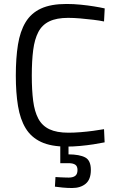

<svg xmlns="http://www.w3.org/2000/svg" viewBox="-20 -722 584 959"><path d="M312.4 10.2Q234.6 10.2 185 -13.1Q135.4 -36.4 108.1 -81.4Q80.8 -126.4 69.9 -192.6Q59 -258.8 59 -344.2Q59 -432.2 69.7 -498.9Q80.4 -565.6 107.8 -611Q135.2 -656.4 184.6 -679.3Q234 -702.2 312.4 -702.2Q347.8 -702.2 383.4 -698.6Q419 -695 449.9 -690Q480.8 -685 503 -680L499.6 -614.8Q477.8 -619.4 445.9 -623.3Q414 -627.2 380.8 -630Q347.6 -632.8 320.4 -632.8Q262.9 -632.8 226.6 -615.4Q190.3 -598 171.6 -562.2Q152.8 -526.3 145.8 -472.2Q138.8 -418 138.8 -344.2Q138.8 -271.6 145.7 -218.1Q152.6 -164.7 171.4 -129.3Q190.3 -93.9 226.7 -76.5Q263.1 -59.2 322 -59.2Q350.4 -59.2 382.6 -61.8Q414.8 -64.4 445.4 -68.5Q476 -72.6 499.6 -76.8L502.6 -11Q478.4 -6 446.6 -1.1Q414.8 3.8 380 7Q345.2 10.2 312.4 10.2ZM340.2 217.1Q316.6 217.1 292.5 214.8Q268.3 212.5 254.3 210.3L257.1 162.2Q263.5 162.8 276 163.4Q288.5 164 301.8 164.5Q315.1 165 323.1 165Q344.3 165 355.7 156.4Q367.1 147.8 367.1 127Q367.1 108 355.7 100.5Q344.3 93 323.1 93H281.1V-1H322.2V49Q377.6 49.4 405.7 64.4Q433.8 79.4 433.8 127Q433.8 174.2 408 195.7Q382.2 217.1 340.2 217.1Z"/></svg>

Font: Titillium Web
Style: Bold
Weight: 700
Designer: Mohamed Gaber, Accademia di Belle Arti di Urbino
Foundry: Kief Type Foundry, Accademia di Belle Arti di Urbino
Version: Version 3.000